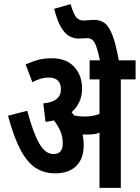

<svg xmlns="http://www.w3.org/2000/svg" viewBox="-20 -916 681 936"><path d="M388 -209Q388 -142 351.5 -106.5Q315 -71 249 -71Q194 -71 153 -98Q112 -125 79.5 -186.5Q47 -248 19 -352L113 -376Q140 -273 170 -219Q200 -165 241 -165Q286 -165 286 -217Q286 -251 273.5 -278.5Q261 -306 243 -329Q223 -324 202 -322L191 -412Q277 -420 277 -480Q277 -538 216 -538Q179 -538 138 -515L105 -602Q136 -616 165 -624Q194 -632 232 -632Q303 -632 341.5 -590.5Q380 -549 380 -484Q380 -446 366 -417.5Q352 -389 329 -369Q335 -362 342 -353Q365 -348 391 -348Q413 -348 430 -351Q447 -354 465 -361V-529H417V-622H467Q454 -685 441.5 -707.5Q429 -730 405 -730Q396 -730 384.5 -729Q373 -728 363 -728Q339 -728 317.5 -740Q296 -752 277.5 -783.5Q259 -815 244 -873L324 -896Q338 -849 351 -832.5Q364 -816 388 -816Q400 -816 412.5 -817.5Q425 -819 441 -819Q469 -819 490 -803.5Q511 -788 528 -745Q545 -702 559 -622H641V-529H569V0H465V-269Q450 -263 434 -261.5Q418 -260 402 -260Q393 -260 383 -260Q385 -249 386.5 -236Q388 -223 388 -209Z"/></svg>

Font: Noto Sans Devanagari UI ExtraCondensed SemiBold
Style: Regular
Weight: 600
Width: 2
Designer: Jelle Bosma - Monotype Design Team
Foundry: Monotype Imaging Inc.
Version: Version 2.004; ttfautohint (v1.8.4.7-5d5b)